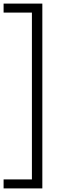

<svg xmlns="http://www.w3.org/2000/svg" viewBox="-39 -828 342 1068"><path d="M-19 220V170H138.5V-758H-19V-808H196.5V220Z"/></svg>

Font: Encode Sans Condensed Light
Style: Regular
Weight: 300
Width: 3
Designer: Multiple Designers
Foundry: Impallari Type
Version: Version 2.000